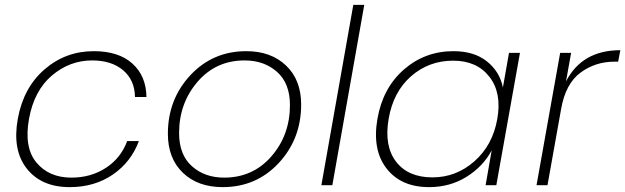

<svg xmlns="http://www.w3.org/2000/svg" viewBox="-20 -760 2566 788"><path d="M365 -550Q467 -550 523.5 -499Q580 -448 581 -362H534Q533 -431 485.5 -471.5Q438 -512 358 -512Q266 -512 193 -450Q120 -388 99 -272Q78 -155 129.5 -93Q181 -31 273 -31Q353 -31 414.5 -71Q476 -111 502 -181H550Q518 -95 443 -43.5Q368 8 266 8Q150 8 90 -68Q30 -144 53 -272Q76 -400 162.5 -475Q249 -550 365 -550Z M1216 -331Q1216 -190 1124 -91Q1032 8 894 8Q792 8 730.5 -51Q669 -110 669 -211Q669 -352 761 -451Q853 -550 991 -550Q1092 -550 1154 -491Q1216 -432 1216 -331ZM715 -214Q715 -125 767.5 -78Q820 -31 900 -31Q1018 -31 1094 -118.5Q1170 -206 1170 -329Q1170 -418 1117 -465Q1064 -512 984 -512Q866 -512 790.5 -424Q715 -336 715 -214Z M1299 0 1430 -740H1475L1344 0Z M1841 -550Q1926 -550 1978.5 -508Q2031 -466 2044 -401L2069 -543H2114L2017 0H1973L1998 -143Q1963 -77 1895 -34.5Q1827 8 1741 8Q1626 8 1566.5 -68.5Q1507 -145 1529 -272Q1551 -399 1637.5 -474.5Q1724 -550 1841 -550ZM2021 -272Q2040 -379 1988.5 -445Q1937 -511 1840 -511Q1740 -511 1667 -447Q1594 -383 1575 -272Q1556 -161 1605.5 -96.5Q1655 -32 1755 -32Q1852 -32 1927 -98Q2002 -164 2021 -272Z M2283 -313 2227 0H2182L2279 -543H2324L2303 -426Q2369 -554 2526 -554L2517 -507H2503Q2423 -507 2362 -461.5Q2301 -416 2283 -313Z"/></svg>

Font: Poppins ExtraLight
Style: Italic
Weight: 275
Italic angle: -10°
Designer: Ninad Kale (Devanagari), Jonny Pinhorn (Latin)
Foundry: Indian Type Foundry
Version: Version 3.200;PS 1.000;hotconv 16.6.54;makeotf.lib2.5.65590